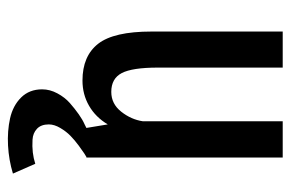

<svg xmlns="http://www.w3.org/2000/svg" viewBox="-146 -396 741 490"><g transform="rotate(90 225.0 -150.5)"><path d="M185 10Q122.5 10 91.2 -30Q60 -70 60 -166V-501H152V-182.5Q152 -117 166 -90.2Q180 -63.5 214 -63.5Q244.5 -63.5 264.5 -88.8Q284.5 -114 289 -144V-501H381.5V0H380Q376.5 2 371 5.5Q365.5 9 351.2 19.5Q337 30 326 40.8Q315 51.5 306 66.8Q297 82 297 96Q297 115.5 308 126Q319 136.5 336 137.5Q353 138.5 368.2 136.8Q383.5 135 397.5 130.5L422.5 187.5Q388 198 351 200Q314 202 281.5 194.8Q249 187.5 228.2 166.5Q207.5 145.5 207.5 113Q207.5 93 217.8 74Q228 55 242.5 42.2Q257 29.5 271.2 19.5Q285.5 9.5 296 5L306 0L297 -54.5Q278.5 -23.5 249.5 -6.8Q220.5 10 185 10Z"/></g></svg>

Font: League Mono Condensed
Style: Regular
Weight: 400
Width: 1
Designer: Tyler Finck
Foundry: The League of Moveable Type / Tyler Finck
Version: Version 2.210